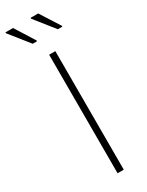

<svg xmlns="http://www.w3.org/2000/svg" viewBox="-267 -930 737 965"><g transform="rotate(-30 101.5 -447.5)"><path d="M100 0V-688H136V0ZM81 -777H56L-34 -890V-895H10L81 -782ZM228 -777H202L112 -890V-895H156L228 -782Z"/></g></svg>

Font: Saira Semi Condensed Thin
Style: Regular
Weight: 100
Width: 4
Designer: Hector Gatti with collaboration of the Omnibus-Type team
Foundry: Omnibus-Type
Version: Version 1.001; ttfautohint (v1.8)